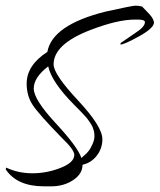

<svg xmlns="http://www.w3.org/2000/svg" viewBox="-64 -512 563 677"><path d="M361 -355V-360L412 -395Q447 -417 447 -434Q447 -443 422 -443H412Q351 -443 257 -407Q125 -357 125 -285Q125 -250 211 -158Q297 -66 297 -21Q297 11 277.5 36.5Q258 62 227 69Q227 101 194 123Q161 145 117 145H91Q-4 145 -44 85L-42 79Q0 99 50.5 99Q101 99 149.5 80Q198 61 198 34Q198 16 154 -26Q73 -109 51.5 -141.5Q30 -174 30 -217Q30 -282 103 -329Q120 -424 308 -471Q402 -492 414 -492Q426 -492 437 -489L462 -463Q477 -447 479 -433Q479 -413 426.5 -384Q374 -355 361 -355ZM196 -144Q118 -223 106 -278Q55 -239 55 -200Q55 -161 132.5 -77.5Q210 6 223 45Q226 42 232 37Q238 32 241.5 28.5Q245 25 250 18.5Q255 12 262 -3.5Q269 -19 269 -31Q269 -43 267 -50.5Q265 -58 262.5 -64Q260 -70 254.5 -78Q249 -86 246 -90.5Q243 -95 235 -103.5Q227 -112 223.5 -116Q220 -120 196 -144Z"/></svg>

Font: Qwigley
Style: Regular
Weight: 400
Designer: Robert E. Leuschke
Foundry: Robert E. Leuschke
Version: Version 1.003